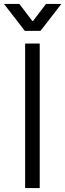

<svg xmlns="http://www.w3.org/2000/svg" viewBox="-44 -950 330 970"><path d="M83 -730V0H156.7V-730ZM-23.9 -930.2 81.5 -793.9H160.6L266.1 -930.2H188.5L123 -844.2H119.1L53.7 -930.2Z"/></svg>

Font: Faust Sans
Style: Regular
Weight: 400
Designer: Andreas Faust
Version: Version 1.003;Glyphs 3.1.2 (3151)